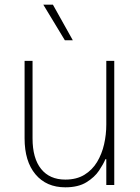

<svg xmlns="http://www.w3.org/2000/svg" viewBox="-20 -790 598 820"><path d="M257 -618 165 -770H206L291 -618ZM259 10Q178 10 131.5 -45.5Q85 -101 85 -199V-530H119V-199Q119 -114 155.5 -68.5Q192 -23 259 -23Q307 -23 340.5 -43.5Q374 -64 394.5 -98Q415 -132 424.5 -173.5Q434 -215 434 -258V-530H468V0H434V-110H430Q422 -90 403 -61.5Q384 -33 349 -11.5Q314 10 259 10Z"/></svg>

Font: Be Vietnam Pro Thin
Style: Regular
Weight: 100
Designer: Lam Bao, Tony Le, Vietanh Nguyen
Foundry: Yellow Type Foundry
Version: Version 1.002; ttfautohint (v1.8.3)